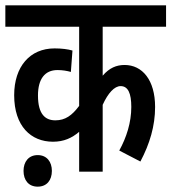

<svg xmlns="http://www.w3.org/2000/svg" viewBox="-20 -642 641 718"><path d="M601 -542V-622H0V-542H276V-246C249 -210 224 -192 187 -192C150 -192 122 -214 122 -285C122 -347 148 -380 195 -380C214 -380 231 -377 245 -373L251 -453C234 -458 211 -461 184 -461C92 -461 33 -393 33 -286C33 -170 96 -112 178 -112C219 -112 249 -126 276 -149V0H364V-250C384 -294 408 -320 431 -320C459 -320 471 -293 471 -242C471 -184 453 -128 426 -79L505 -38C540 -104 560 -171 560 -242C560 -343 512 -399 446 -399C415 -399 389 -388 364 -359V-542ZM68 -3C68 32 87 56 121 56C155 56 174 32 174 -3C174 -37 155 -62 121 -62C87 -62 68 -37 68 -3Z"/></svg>

Font: Noto Sans Devanagari UI ExtraCondensed Medium
Style: Regular
Weight: 500
Width: 2
Designer: Jelle Bosma - Monotype Design Team
Foundry: Monotype Imaging Inc.
Version: Version 2.003